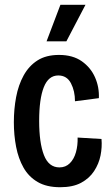

<svg xmlns="http://www.w3.org/2000/svg" viewBox="-20 -772 463 804"><path d="M232 12Q175 12 137.5 -10Q100 -32 78.5 -70Q57 -108 47.5 -157Q38 -206 38 -260Q38 -315 47.5 -365.5Q57 -416 79 -456Q101 -496 137 -519Q173 -542 227 -542Q285 -542 322.5 -515.5Q360 -489 378 -448Q396 -407 394 -361L294 -348Q294 -391 277 -423.5Q260 -456 224 -456Q183 -456 163.5 -407Q144 -358 144 -266Q144 -174 164 -122.5Q184 -71 229 -71Q255 -71 272.5 -88.5Q290 -106 298 -134.5Q306 -163 305 -196L405 -190Q408 -156 401 -121Q394 -86 374 -55.5Q354 -25 319.5 -6.5Q285 12 232 12ZM258 -599H175L233 -752H338Z"/></svg>

Font: Bricolage Grotesque 10pt Condensed Medium
Style: Regular
Weight: 500
Width: 3
Designer: Mathieu Triay
Foundry: Atelier Triay
Version: Version 1.000; ttfautohint (v1.8.4.7-5d5b);gftools[0.9.32]